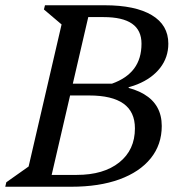

<svg xmlns="http://www.w3.org/2000/svg" viewBox="-45 -710 677 730"><path d="M-25 0 -21 -17 95 -99 55 -39 197 -651 221 -590 122 -674 126 -690H301L141 0ZM114 0V-45H247Q349 -45 408.5 -92.5Q468 -140 468 -222Q468 -285 424.5 -316Q381 -347 294 -347H181V-392H298Q435 -392 502.5 -352Q570 -312 570 -231Q570 -160 528 -108Q486 -56 409 -28Q332 0 226 0ZM411 -366 415 -387H446L442 -366ZM287 -367V-392H381Q437 -412 465 -449.5Q493 -487 493 -544Q493 -595 457 -620Q421 -645 349 -645H256V-690H353Q469 -690 532 -652.5Q595 -615 595 -544Q595 -492 564 -452Q533 -412 477.5 -389.5Q422 -367 350 -367Z"/></svg>

Font: Platypi Light Light
Style: Italic
Weight: 300
Italic angle: -13°
Version: Version 1.200